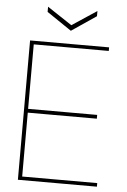

<svg xmlns="http://www.w3.org/2000/svg" viewBox="-59 -918 634 961"><g transform="rotate(5 258.0 -438.0)"><path d="M68 0V-700H465V-682H88V-358H435V-339H88V-18H465V0ZM267 -766 143 -850V-876L267 -794L391 -876V-850Z"/></g></svg>

Font: DM Sans 28pt Thin
Style: Regular
Weight: 250
Version: Version 4.004;gftools[0.9.30]